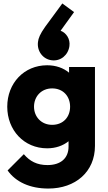

<svg xmlns="http://www.w3.org/2000/svg" viewBox="-20 -874 624 1112"><path d="M260 218C417 218 530 121 530 -29V-486H380V-453C348 -480 304 -496 253 -496C119 -496 22 -392 22 -256C22 -120 119 -15 253 -15C302 -15 345 -30 377 -56V-25C377 43 331 82 255 82C194 82 153 60 118 19L24 113C71 180 154 218 260 218ZM177 -256C177 -315 219 -362 282 -362C346 -362 386 -316 386 -256C386 -196 346 -151 282 -151C219 -151 177 -198 177 -256ZM200 -631C193 -578 229 -531 279 -525C331 -518 375 -555 382 -607C388 -649 363 -684 331 -696L409 -804L341 -854L241 -718C212 -677 202 -652 200 -631Z"/></svg>

Font: MV Cash
Style: Bold
Weight: 700
Designer: Rodrigo Fuenzalida
Foundry: fragTYPE
Version: Version 1.100;Glyphs 3.1.2 (3151)